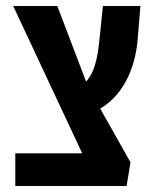

<svg xmlns="http://www.w3.org/2000/svg" viewBox="-20 -620 516 640"><path d="M31 0H402L415 -79L314 -258C403 -310 433 -414 439 -490L448 -600H323L313 -502C308 -456 303 -387 267 -348L171 -600H24L254 -109H31Z"/></svg>

Font: Noto Sans Hebrew ExtraCondensed SemiBold
Style: Regular
Weight: 600
Width: 2
Designer: Ben Nathan
Foundry: Google LLC
Version: Version 3.001